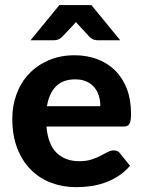

<svg xmlns="http://www.w3.org/2000/svg" viewBox="-20 -746 576 773"><path d="M167 -236.5Q173.5 -164 208.2 -130.5Q243 -97 299 -97Q327.5 -97 348.2 -103.8Q369 -110.5 384.8 -118.8Q400.5 -127 413.2 -133.8Q426 -140.5 438.5 -140.5Q454.5 -140.5 463.5 -128.5L503.5 -78.5Q481.5 -53 455 -36.2Q428.5 -19.5 400 -9.8Q371.5 0 342.5 3.8Q313.5 7.5 286.5 7.5Q232.5 7.5 185.8 -10.2Q139 -28 104.2 -62.8Q69.5 -97.5 49.5 -149Q29.5 -200.5 29.5 -268.5Q29.5 -321 46.8 -367.5Q64 -414 96.5 -448.5Q129 -483 175.5 -503.2Q222 -523.5 280.5 -523.5Q330 -523.5 371.8 -507.8Q413.5 -492 443.8 -462Q474 -432 490.8 -388.2Q507.5 -344.5 507.5 -288.5Q507.5 -273 506 -263Q504.5 -253 501 -247Q497.5 -241 491.5 -238.8Q485.5 -236.5 476 -236.5ZM384 -318.5Q384 -340 378.2 -359.5Q372.5 -379 360 -394Q347.5 -409 328.5 -417.8Q309.5 -426.5 283 -426.5Q233.5 -426.5 205.5 -398.5Q177.5 -370.5 169 -318.5ZM464 -584H372Q364 -584 356.5 -586.8Q349 -589.5 341 -597L297 -644.5Q294.5 -647 291.5 -650.2Q288.5 -653.5 286 -657.5Q280 -650 274.5 -644.5L229.5 -597Q215.5 -584 198.5 -584H103L219 -725.5H348Z"/></svg>

Font: Lato
Style: Regular
Weight: 800
Designer: Lukasz Dziedzic with Adam Twardoch and Botio Nikoltchev
Foundry: tyPoland Lukasz Dziedzic
Version: Version 2.015; 2015-08-06; http://www.latofonts.com/; ttfaut